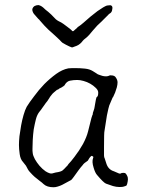

<svg xmlns="http://www.w3.org/2000/svg" viewBox="-20 -747 602 776"><path d="M373 -643.6Q353.5 -622.1 340.8 -606.4Q333 -597.7 325.2 -591.8Q318.4 -586.9 314.5 -582Q310.5 -576.2 303.7 -570.3Q296.9 -564.5 289.1 -561.5Q282.2 -559.6 278.3 -557.6Q273.4 -554.7 269.5 -555.7Q266.6 -556.6 259.8 -559.6Q253.9 -562.5 246.1 -566.4Q238.3 -570.3 232.4 -574.2Q226.6 -579.1 221.7 -585Q216.8 -589.8 203.1 -602.5Q188.5 -615.2 174.8 -627.9Q160.2 -641.6 138.7 -667L137.7 -668.9H136.7L133.8 -671.9Q126 -681.6 120.1 -687.5Q112.3 -695.3 110.4 -707Q110.4 -712.9 114.3 -717.8Q118.2 -722.7 122.1 -723.6Q125 -724.6 127.9 -725.6Q131.8 -725.6 133.8 -726.6Q143.6 -725.6 154.3 -716.8Q164.1 -707 174.8 -699.2Q188.5 -687.5 196.3 -678.7Q205.1 -668 215.8 -662.1Q228.5 -656.2 236.3 -650.4L252 -638.7Q259.8 -632.8 264.6 -628.9Q269.5 -625 272.5 -621.1Q273.4 -621.1 276.4 -621.1Q280.3 -624 293 -635.7V-636.7Q302.7 -642.6 316.4 -654.3Q347.7 -682.6 374 -702.1Q400.4 -720.7 412.1 -724.6L421.9 -725.6Q426.8 -726.6 429.7 -724.6Q436.5 -720.7 433.6 -709Q432.6 -697.3 423.8 -692.4Q420.9 -691.4 417 -686.5Q413.1 -682.6 408.2 -677.7Q403.3 -672.9 398.4 -668Q393.6 -663.1 391.6 -661.1Q388.7 -658.2 373 -643.6ZM222.7 -390.6Q219.7 -389.6 216.8 -386.7Q214.8 -385.7 213.9 -384.8V-385.7L212.9 -384.8Q211.9 -383.8 210.9 -383.8H210L209 -382.8Q203.1 -377.9 197.3 -373Q192.4 -369.1 187.5 -362.3Q181.6 -355.5 178.7 -349.6Q175.8 -344.7 170.9 -337.9Q165 -331.1 159.2 -322.3L151.4 -311.5Q146.5 -303.7 140.6 -296.9Q129.9 -284.2 125 -264.6Q120.1 -245.1 116.2 -223.6Q113.3 -201.2 112.3 -180.7Q111.3 -160.2 111.3 -146.5Q111.3 -146.5 111.3 -137.7Q111.3 -133.8 112.3 -127.9Q113.3 -118.2 121.1 -103.5Q128.9 -89.8 139.6 -77.1Q151.4 -63.5 164.1 -54.7Q181.6 -43.9 190.4 -45.9Q197.3 -47.9 205.1 -49.8Q226.6 -52.7 233.4 -58.6Q240.2 -64.5 247.1 -72.3Q253.9 -78.1 256.8 -84Q266.6 -93.8 281.2 -113.3Q300.8 -138.7 315.4 -165Q330.1 -192.4 335.9 -215.8Q348.6 -266.6 349.6 -270.5Q353.5 -280.3 353.5 -282.2L354.5 -283.2L355.5 -291Q356.4 -293 359.4 -302.7Q361.3 -307.6 362.3 -314.5Q363.3 -319.3 364.3 -326.2Q365.2 -332 366.2 -336.9Q367.2 -342.8 368.2 -347.7Q370.1 -351.6 370.1 -354.5H371.1L372.1 -355.5Q377 -358.4 377 -373Q377 -382.8 366.2 -392.6Q357.4 -401.4 344.7 -408.7Q332 -416 317.4 -419.9Q303.7 -423.8 292 -423.8Q277.3 -423.8 262.7 -420.9Q249 -418 240.2 -401.4Q239.3 -401.4 239.3 -400.4H238.3Q237.3 -399.4 235.4 -397.5H234.4Q232.4 -395.5 230.5 -394.5Q225.6 -392.6 222.7 -390.6ZM477.5 7.8Q473.6 8.8 461.9 8.8Q450.2 8.8 436.5 4.9Q421.9 0 408.2 -4.9Q398.4 -8.8 372.1 -40Q364.3 -48.8 358.4 -69.3Q350.6 -93.8 356.4 -108.4Q359.4 -114.3 352.5 -116.2L350.6 -117.2L348.6 -116.2Q343.8 -112.3 340.8 -107.4Q336.9 -100.6 335 -97.7Q318.4 -86.9 314.5 -80.1Q305.7 -70.3 297.9 -59.6Q286.1 -43 277.8 -31.7Q269.5 -20.5 267.6 -19.5Q264.6 -17.6 231.4 0Q223.6 3.9 213.9 6.8Q205.1 9.8 196.3 9.8Q169.9 9.8 156.2 -2.9Q150.4 -8.8 139.6 -16.6Q128.9 -24.4 120.1 -32.2Q111.3 -40 103.5 -48.8Q95.7 -56.6 92.8 -62.5Q88.9 -70.3 85 -77.1Q81.1 -83 74.2 -90.8Q62.5 -102.5 59.6 -124Q56.6 -145.5 56.6 -161.1Q56.6 -175.8 58.6 -196.3Q61.5 -217.8 65.4 -240.2Q69.3 -261.7 75.2 -282.2Q81.1 -302.7 87.9 -315.4Q98.6 -333 118.2 -358.4Q136.7 -383.8 159.2 -407.2Q181.6 -429.7 207 -448.2Q231.4 -465.8 255.9 -470.7Q264.6 -471.7 271.5 -471.7Q279.3 -471.7 286.1 -471.7Q303.7 -471.7 323.2 -469.7Q341.8 -467.8 354.5 -460Q360.4 -456.1 367.2 -452.1Q376 -445.3 381.8 -444.3Q387.7 -442.4 393.6 -440.4Q400.4 -438.5 408.2 -438.5H409.2Q416 -438.5 421.9 -441.4L423.8 -442.4Q424.8 -442.4 428.7 -442.4H427.7H428.7Q443.4 -442.4 448.2 -433.6Q455.1 -423.8 455.1 -414.1Q455.1 -405.3 452.1 -393.6Q446.3 -377 445.3 -373Q441.4 -364.3 436.5 -353.5H435.5Q431.6 -343.8 426.8 -333Q420.9 -321.3 418 -307.6Q412.1 -282.2 412.1 -280.3Q403.3 -222.7 402.3 -217.8Q400.4 -211.9 400.4 -152.3V-119.1Q400.4 -111.3 403.3 -106.4Q404.3 -102.5 410.2 -85Q418 -61.5 440.4 -54.7Q447.3 -51.8 460.9 -45.9Q466.8 -43.9 471.7 -47.9Q481.4 -48.8 483.4 -47.9H484.4Q486.3 -47.9 490.2 -43Q494.1 -37.1 496.1 -31.2Q498 -22.5 496.1 -13.7Q494.1 -1 491.2 2.9Q488.3 4.9 477.5 7.8Z"/></svg>

Font: ToneOZ-YinPZ-Tsuipita-TC
Style: Regular
Weight: 400
Designer: ÂÆ£ÂøóÂáåJeffrey Xuan(jeffreyx@gmail.com, ToneOZ.com) ÈòøÂù§(cjkFonts)
Foundry: ToneOZ
Version: Version 0.24071